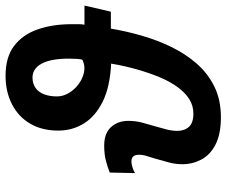

<svg xmlns="http://www.w3.org/2000/svg" viewBox="-82 -723 815 691"><g transform="rotate(-90 325.5 -377.5)"><path d="M249 10Q189 10 151.5 -9Q114 -28 97 -60Q80 -92 80 -128Q80 -154 86.5 -177.5Q93 -201 100 -226Q105 -243 109.5 -257Q114 -271 114 -285Q114 -312 90 -312Q80 -312 68 -308Q56 -304 48 -299L50 -390Q67 -397 91 -403.5Q115 -410 147 -410Q191 -410 213.5 -385.5Q236 -361 236 -323Q236 -297 229.5 -272.5Q223 -248 216 -225Q210 -205 205 -185Q200 -165 200 -147Q200 -121 214.5 -105Q229 -89 262 -89Q291 -89 314.5 -104Q338 -119 358 -146.5Q378 -174 393.5 -211.5Q409 -249 421.5 -293Q434 -337 442 -385Q359 -389 306 -415Q253 -441 227 -482.5Q201 -524 201 -575Q201 -634 226 -676.5Q251 -719 296 -742Q341 -765 398 -765Q465 -765 505.5 -734.5Q546 -704 565 -650Q584 -596 584 -526Q584 -514 584 -502Q584 -490 582 -481H651L629 -386H568Q559 -332 543 -276Q527 -220 502 -168.5Q477 -117 442 -77Q407 -37 359.5 -13.5Q312 10 249 10ZM455 -488Q458 -491 459 -507Q460 -523 460 -536Q460 -602 442 -635Q424 -668 392 -668Q370 -668 354.5 -657Q339 -646 331.5 -626Q324 -606 324 -580Q324 -558 336.5 -537Q349 -516 369 -501.5Q389 -487 411.5 -482.5Q434 -478 455 -488Z"/></g></svg>

Font: Noto Sans Display SemiBold
Style: Italic
Weight: 600
Italic angle: -12°
Designer: Monotype Design Team
Foundry: Monotype Imaging Inc.
Version: Version 2.003